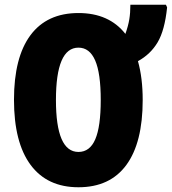

<svg xmlns="http://www.w3.org/2000/svg" viewBox="-20 -780 725 810"><path d="M582 -358Q582 -178 513 -84Q444 10 311 10Q179 10 109 -84.5Q39 -179 39 -359Q39 -538 108.5 -631.5Q178 -725 311 -725Q440 -725 509 -637Q521 -671 525.5 -698.5Q530 -726 530 -760H680L685 -749Q675 -652 645 -601.5Q615 -551 562 -522Q582 -451 582 -358ZM216 -358Q216 -139 311 -139Q359 -139 382 -192.5Q405 -246 405 -358Q405 -471 381.5 -525Q358 -579 311 -579Q216 -579 216 -358Z"/></svg>

Font: Noto Sans ExtraCondensed Black
Style: Regular
Weight: 900
Width: 2
Designer: Monotype Design Team
Foundry: Monotype Imaging Inc.
Version: Version 2.013; ttfautohint (v1.8.4.7-5d5b)